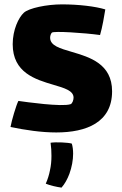

<svg xmlns="http://www.w3.org/2000/svg" viewBox="-20 -594 555 877"><path d="M308 -357C254 -373 209 -385 209 -422C209 -430 212 -440 217 -445C226 -453 364 -444 437 -434C447 -467 457 -525 461 -551C415 -565 339 -574 263 -574C193 -574 112 -557 89 -536C65 -514 38 -458 38 -392C38 -262 142 -231 223 -207C274 -192 316 -180 316 -148C316 -138 311 -121 302 -118C262 -105 99 -128 64 -133C54 -114 33 -43 28 -14C95 0 168 11 237 11C375 11 492 -35 492 -177C492 -303 389 -333 308 -357ZM211 58C214 78 215 98 215 118C215 141 213 163 208 185C204 205 198 225 189 245C208 253 239 260 261 263C276 246 288 224 297 200C308 170 314 137 314 108C314 91 312 75 308 62C294 57 236 54 211 58Z"/></svg>

Font: FilmFarsi_V5 Display
Style: Regular
Weight: 400
Designer: Borna Izadpanah
Foundry: Borna Izadpanah
Version: Version 1.000;PS 001.000;hotconv 1.0.88;makeotf.lib2.5.64775